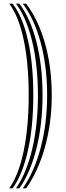

<svg xmlns="http://www.w3.org/2000/svg" viewBox="-20 -820 360 1040"><path d="M121.8 200H103.4Q134.2 156.1 158.7 100.9Q183.1 45.7 200.2 -18.7Q217.3 -83.2 226.3 -155.1Q235.3 -227 235.3 -304Q235.3 -383.1 226.3 -455Q217.3 -527 200.2 -590.2Q183.1 -653.4 158.7 -706.3Q134.2 -759.2 103.4 -800H121.8Q154.2 -757.4 179.8 -703.6Q205.4 -649.8 223.4 -586.6Q241.4 -523.4 250.9 -452.3Q260.3 -381.3 260.3 -304Q260.3 -229 250.9 -158.1Q241.4 -87.2 223.4 -22.8Q205.4 41.7 179.8 97.9Q154.2 154.1 121.8 200ZM85.1 200H66.7Q94.6 160.2 116.6 107Q138.6 53.8 154 -10.7Q169.4 -75.1 177.4 -149.1Q185.4 -223 185.4 -304Q185.4 -386.5 177.4 -460.3Q169.4 -534 154 -597.3Q138.6 -660.7 116.6 -711.8Q94.6 -762.9 66.7 -800H85.1Q114.5 -761 137.8 -709.1Q161 -657.1 177.2 -593.8Q193.4 -530.6 201.9 -457.7Q210.4 -384.7 210.4 -304Q210.4 -225 201.9 -152.1Q193.4 -79.2 177.2 -14.7Q161 49.7 137.8 103.9Q114.5 158.1 85.1 200ZM48.3 200H30Q55.6 164.2 75.3 113.1Q95 62 108.3 -2.5Q121.7 -67.1 128.6 -143Q135.5 -218.9 135.5 -304Q135.5 -390.2 128.6 -465.7Q121.7 -541.3 108.3 -604.5Q95 -667.7 75.3 -717.1Q55.6 -766.5 30 -800H48.3Q75.7 -764.7 96.6 -714.5Q117.5 -664.3 131.7 -601Q145.9 -537.7 153.2 -463Q160.4 -388.4 160.4 -304Q160.4 -220.9 153.2 -146Q145.9 -71.1 131.7 -6.7Q117.5 57.8 96.6 110Q75.7 162.2 48.3 200Z"/></svg>

Font: Big Shoulders Inline Thin
Style: Regular
Weight: 100
Designer: Patric King
Foundry: XO Type Co
Version: Version 2.002